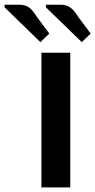

<svg xmlns="http://www.w3.org/2000/svg" viewBox="-96 -812 413 832"><path d="M83.5 0V-583.5H208.5V0ZM103 -780.3V-791.5H167.5Q190.9 -791.5 207.8 -780Q224.6 -768.6 241.7 -740.7L296.9 -666.5L258.3 -629.4ZM-76.2 -780.3V-791.5H-11.2Q12.2 -791.5 28.8 -780.3Q45.4 -769 62.5 -740.7L117.7 -666.5L79.1 -629.4Z"/></svg>

Font: Resagnicto
Style: Bold
Weight: 700
Version: Version 0.9991